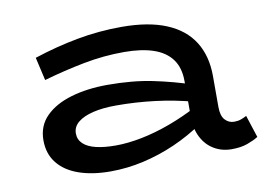

<svg xmlns="http://www.w3.org/2000/svg" viewBox="-60 -574 946 678"><g transform="rotate(-10 413.0 -235.0)"><path d="M721 10Q686 10 658 -6.5Q630 -23 614 -54Q598 -85 598 -127V-256Q598 -304 575.5 -334.5Q553 -365 510 -379.5Q467 -394 405 -394Q332 -394 259.5 -380Q187 -366 114 -345L95 -428Q174 -454 252.5 -468.5Q331 -483 412 -483Q508 -483 572 -456.5Q636 -430 668 -379Q700 -328 700 -256V-145Q700 -113 713.5 -98.5Q727 -84 746 -84Q760 -84 771 -88Q782 -92 791 -97L817 -17Q801 -7 777.5 1.5Q754 10 721 10ZM286 13Q221 13 172.5 -4Q124 -21 97.5 -54.5Q71 -88 71 -136Q71 -188 105 -222Q139 -256 197 -273Q255 -290 328 -290Q418 -290 490 -275Q562 -260 624 -239V-177Q553 -196 484 -204.5Q415 -213 345 -213Q297 -213 262 -204.5Q227 -196 207.5 -180Q188 -164 188 -140Q188 -118 204 -103Q220 -88 249.5 -81Q279 -74 320 -74Q363 -74 413.5 -84Q464 -94 518 -114Q572 -134 624 -162L623 -96Q575 -63 519.5 -38.5Q464 -14 405 -0.5Q346 13 286 13Z"/></g></svg>

Font: BioRhyme SemiExpanded Medium
Style: Regular
Weight: 500
Width: 6
Designer: Aoife Mooney
Foundry: Aoife Mooney Type
Version: Version 1.600;gftools[0.9.33]